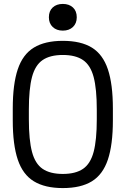

<svg xmlns="http://www.w3.org/2000/svg" viewBox="-20 -948 640 978"><path d="M300 10Q209 10 152.5 -24.5Q96 -59 70.5 -135Q45 -211 45 -335V-395Q45 -519 70.5 -595Q96 -671 152.5 -705.5Q209 -740 300 -740Q392 -740 448 -705.5Q504 -671 529.5 -595Q555 -519 555 -395V-335Q555 -211 529.5 -135Q504 -59 448 -24.5Q392 10 300 10ZM300 -62Q365 -62 403 -88Q441 -114 457 -174.5Q473 -235 473 -340V-390Q473 -495 457 -555.5Q441 -616 403 -642Q365 -668 300 -668Q235 -668 197 -642Q159 -616 143 -555.5Q127 -495 127 -390V-340Q127 -235 143 -174.5Q159 -114 197 -88Q235 -62 300 -62ZM300 -792Q268 -792 248.5 -810.5Q229 -829 229 -860Q229 -892 248.5 -910Q268 -928 300 -928Q332 -928 351.5 -910Q371 -892 371 -860Q371 -829 351.5 -810.5Q332 -792 300 -792Z"/></svg>

Font: M PLUS Code Latin 60
Style: Regular
Weight: 400
Width: 7
Monospace: yes
Designer: Coji Morishita
Foundry: UNDERFOREST DESIGN
Version: Version 1.005; ttfautohint (v1.8.3)